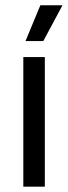

<svg xmlns="http://www.w3.org/2000/svg" viewBox="-20 -703 256 723"><path d="M148.8 0H67.8V-488.2H148.8ZM76.4 -549.2 131.9 -683.1H214.9V-682.4L143.1 -548.4H76.4Z"/></svg>

Font: Anek Kannada Medium
Style: Regular
Weight: 500
Designer: Vaishnavi Murthy, Maithili Shingre (Kannada) & Yesha Goshar (Latin)
Foundry: Ek Type
Version: Version 1.003